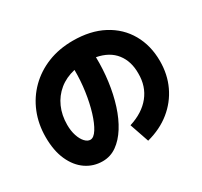

<svg xmlns="http://www.w3.org/2000/svg" viewBox="-165 -981 1329 1262"><g transform="rotate(-30 500.0 -349.5)"><path d="M621 59 571 -87Q676 -120 731.5 -189.5Q787 -259 786 -356Q787 -448 739.5 -509Q692 -570 598 -588Q600 -496 588 -406.5Q576 -317 551 -238.5Q526 -160 488.5 -100.5Q451 -41 403 -7Q355 27 296 27Q226 27 170 -11.5Q114 -50 81.5 -122.5Q49 -195 49 -297Q49 -396 83 -480Q117 -564 180 -626.5Q243 -689 329 -723.5Q415 -758 520 -758Q653 -758 749.5 -707Q846 -656 898 -565Q950 -474 950 -356Q950 -255 910.5 -171Q871 -87 797.5 -27.5Q724 32 621 59ZM212 -297Q212 -251 224 -214.5Q236 -178 255.5 -157Q275 -136 296 -136Q322 -136 347 -175.5Q372 -215 392 -280.5Q412 -346 423.5 -426Q435 -506 434 -586Q364 -570 314.5 -529.5Q265 -489 238.5 -429.5Q212 -370 212 -297Z"/></g></svg>

Font: Murecho ExtraBold
Style: Regular
Weight: 800
Designer: Neil Summerour
Foundry: Positype
Version: Version 1.010; ttfautohint (v1.8.3)